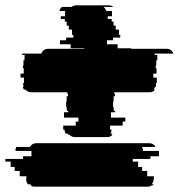

<svg xmlns="http://www.w3.org/2000/svg" viewBox="-49 -700 670 720"><path d="M41 -389V-409H28V-424H40V-444H37V-454H39V-474H43V-490Q43 -493 44 -494H33L35 -499H106Q113 -517 132 -517H267V-519H216V-534H176V-549H199V-559H226V-569H221V-589H209V-604H201V-619H194V-629H179V-639H195V-653Q195 -657 196 -659H174Q175 -664 177.5 -667.5Q180 -671 183 -674H220Q226 -680 237 -680H359Q369 -680 376 -674H339Q346 -669 349 -659H370Q371 -657 371 -653V-639H355V-629H370V-619H377V-604H385V-589H397V-569H402V-559H375V-549H352V-534H392V-519H443V-517H576Q594 -517 601 -499H530Q530 -498 530.5 -497Q531 -496 531 -494H541V-474H537V-454H535V-444H538V-424H526V-409H539V-389H536V-381Q536 -376 535 -374H532Q531 -370 527 -364H533Q525 -354 512 -354H379V-349H382V-339H377V-319H375V-299H377V-289H378V-284H383V-279H367V-259H421V-244H411V-229H364V-214H369V-213Q369 -204 365 -199H373Q372 -197 369 -194H372Q366 -186 353 -186H231Q220 -186 212 -194H209Q206 -197 205 -199H197Q193 -207 193 -213V-214H188V-229H235V-244H245V-259H191V-279H207V-284H202V-289H201V-299H199V-319H201V-339H206V-349H203V-354H68Q55 -354 47 -364H41Q37 -370 36 -374H39L38 -381V-389ZM487 -136V-134H547V-114H515V-104H449V-94H469V-74H484V-59H503V-39H528V-29H527V-27Q527 -18 520 -9H528Q524 -5 522 -4H518Q513 0 504 0H80Q72 0 65 -4H70Q68 -5 64 -9H56Q49 -18 49 -27V-29H50V-39H25V-59H6V-74H-9V-94H-29V-104H37V-114H69V-134H9V-136Q9 -143 12 -149H63Q72 -163 87 -163H511Q526 -163 535 -149H483Q485 -146 486 -143Q487 -140 487 -136Z"/></svg>

Font: Rubik Glitch
Style: Regular
Weight: 400
Designer: Hubert and Fischer, NaN
Foundry: Hubert and Fischer, NaN
Version: Version 2.200